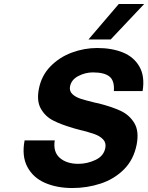

<svg xmlns="http://www.w3.org/2000/svg" viewBox="-20 -932 747 968"><path d="M104 -224H256Q247 -166 281.5 -136Q316 -106 375 -106Q419 -106 461 -125.5Q503 -145 511 -186Q516 -212 500 -229Q484 -246 456 -256Q428 -266 379 -278Q366 -282 353 -285L347 -287Q288 -304 248 -324.5Q208 -345 186 -384Q164 -423 176 -484Q189 -551 234.5 -597.5Q280 -644 342.5 -667Q405 -690 470 -690Q544 -690 599.5 -667.5Q655 -645 683 -596Q711 -547 699 -473H554Q558 -525 532 -546Q506 -567 448 -567Q411 -567 375.5 -549Q340 -531 333 -496Q329 -473 344.5 -458Q360 -443 385.5 -434.5Q411 -426 461 -414L476 -411Q543 -394 587.5 -373.5Q632 -353 657 -312Q682 -271 669 -203Q654 -127 605 -78Q556 -29 487.5 -6.5Q419 16 345 16Q267 16 207 -10Q147 -36 118 -90.5Q89 -145 104 -224ZM579 -912H707L538 -733H426Z"/></svg>

Font: Teachers[wght] Italic
Style: Regular
Weight: 400
Designer: Alfredo Marco Pradil & Chank Diesel
Version: Version 1.000;Glyphs 3.1.2 (3151)